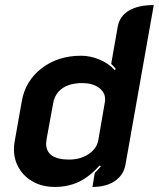

<svg xmlns="http://www.w3.org/2000/svg" viewBox="-20 -729 627 758"><path d="M35 -140Q35 -155 38 -171L66 -329Q80 -410 144.5 -459.5Q209 -509 300 -509Q337 -509 373.5 -493.5Q410 -478 433 -452L437 -457Q433 -463 419 -477L445 -625Q453 -666 489.5 -687.5Q526 -709 587 -709L475 -77Q467 -37 433 -14Q399 9 345 9L354 -46Q371 -63 378 -72L374 -76Q333 -31 291 -11Q249 9 196 9Q149 9 112.5 -10.5Q76 -30 55.5 -64Q35 -98 35 -140ZM368 -175 394 -326Q395 -330 395 -337Q395 -365 370 -383Q345 -401 305 -401Q256 -401 226.5 -380.5Q197 -360 190 -322L164 -180Q162 -168 162 -163Q162 -99 253 -99Q297 -99 329.5 -120.5Q362 -142 368 -175Z"/></svg>

Font: K2D
Style: Bold Italic
Weight: 700
Italic angle: -10°
Designer: Katatrad Aksorn Co.,Ltd.
Foundry: Cadson Demak Co.,Ltd.
Version: Version 1.000; ttfautohint (v1.6)